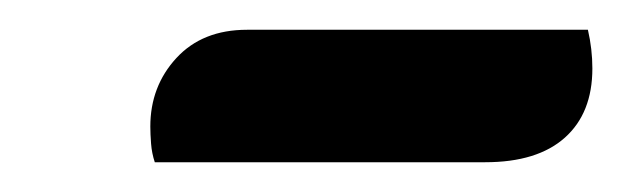

<svg xmlns="http://www.w3.org/2000/svg" viewBox="-20 -727 418 129"><path d="M84 -618Q82 -624 81.5 -630.5Q81 -637 81 -642Q81 -669 98.5 -688Q116 -707 146 -707H375Q378 -694 378 -681Q378 -651 359.5 -634.5Q341 -618 306 -618Z"/></svg>

Font: Sansita Swashed SemiBold
Style: Regular
Weight: 600
Designer: Pablo Cosgaya
Foundry: Omnibus-Type
Version: Version 1.003; ttfautohint (v1.8.3)